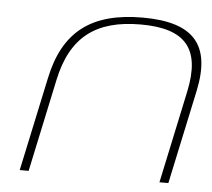

<svg xmlns="http://www.w3.org/2000/svg" viewBox="-43 -555 663 601"><g transform="rotate(5 289.0 -254.5)"><path d="M103 -295 40 0H68L130 -291C159 -428 237 -487 378 -487C518 -487 570 -428 541 -291L479 0H507L570 -295C601 -441 544 -509 382 -509C220 -509 134 -442 103 -295Z"/></g></svg>

Font: LT Wave Thin
Style: Italic
Weight: 100
Designer: Daniel Lyons
Version: Version 2.5 (Glyphs App)